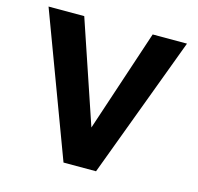

<svg xmlns="http://www.w3.org/2000/svg" viewBox="-104 -825 962 935"><g transform="rotate(15 377.0 -357.5)"><path d="M459 0H295L28 -715H208L382 -200L553 -715H726Z"/></g></svg>

Font: Wix Madefor Text ExtraBold
Style: Regular
Weight: 800
Designer: Dalton Maag Ltd
Foundry: Dalton Maag Ltd
Version: Version 3.100